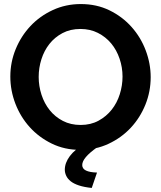

<svg xmlns="http://www.w3.org/2000/svg" viewBox="-20 -734 796 948"><path d="M376 6Q299 6 235.5 -25Q172 -56 126.5 -106.5Q81 -157 56 -222Q31 -287 31 -356Q31 -427 57.5 -491.5Q84 -556 130.5 -605.5Q177 -655 241 -684.5Q305 -714 379 -714Q457 -714 520.5 -683Q584 -652 629.5 -601Q675 -550 699.5 -485Q724 -420 724 -353Q724 -282 698 -217.5Q672 -153 626 -103.5Q580 -54 516 -24Q452 6 376 6ZM171 -354Q171 -309 185 -266Q199 -223 225.5 -190Q252 -157 290.5 -137Q329 -117 378 -117Q428 -117 466.5 -138Q505 -159 531.5 -192.5Q558 -226 571.5 -269Q585 -312 585 -356Q585 -401 570.5 -444Q556 -487 529 -519.5Q502 -552 463.5 -571.5Q425 -591 377 -591Q327 -591 288.5 -570.5Q250 -550 224 -517Q198 -484 184.5 -441.5Q171 -399 171 -354ZM300 104Q300 70 325 36.5Q350 3 402 -27H444L460 -7Q422 20 404 41.5Q386 63 386 81Q386 99 404.5 108Q423 117 459 118L433 194Q395 190 369.5 181.5Q344 173 329 161Q314 149 307 134Q300 119 300 104Z"/></svg>

Font: Rising Sun
Style: Bold
Weight: 700
Designer: Matt McInerney, Pablo Impallari, Rodrigo Fuenzalida (Raleway font), Stephen Hutchings (Greek), Cristiano Sobral (main ch
Foundry: The Rising Sun Project Authors
Version: Version 4.327; ttfautohint (v1.8.4.7-5d5b-dirty)